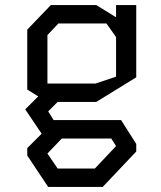

<svg xmlns="http://www.w3.org/2000/svg" viewBox="-20 -549 640 761"><path d="M225 0H421L440 30L356 119H208.5L168 59.5ZM168 -410 211.5 -456H402L440 -402V-245L359 -218H168ZM361.5 -145 520 -242.5V-529H440V-480.5L361.5 -529H181.5L88 -431.5V-194L131.5 -167L80 -115.5L145 -19L88 38V67.5L171 192H387L520 51.5V21.5L460 -73H192.5L171 -107.5L208.5 -145Z"/></svg>

Font: Kode Mono
Style: Regular
Weight: 400
Monospace: yes
Designer: Isa Ozler
Foundry: Kadena LLC
Version: Version 1.000;gftools[0.9.28]